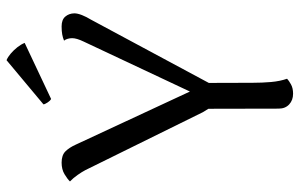

<svg xmlns="http://www.w3.org/2000/svg" viewBox="-186 -728 925 593"><g transform="rotate(-90 276.5 -431.5)"><path d="M272.9 -228.4Q260.2 -228.9 251.6 -235Q243.1 -241.1 237.1 -250.2Q231.2 -259.4 226.5 -267.4L47.5 -630.5Q42.1 -640.8 32.6 -654.4Q23.1 -667.9 12.6 -677.9Q19.9 -685.7 34.9 -694.7Q49.8 -703.7 70.7 -703.7Q93.8 -703.7 105.5 -691.9Q117.2 -680.1 126.2 -660.2L303.8 -278.4L269.9 -264.1L444.6 -635.6Q455.1 -657.5 455.1 -671Q455.1 -678.2 453.2 -684.8Q451.4 -691.3 447.5 -696.2Q456.6 -700 466.5 -701.8Q476.5 -703.7 491.5 -703.7Q512.1 -703.7 521.7 -692.4Q531.4 -681.2 531.8 -664.6Q531.8 -654.6 526.4 -640.8Q520.9 -627 512.3 -613L313.1 -242ZM316.8 -277.2 317.3 -114.2Q317.3 -84.6 319.7 -56.8Q322.2 -29.1 329.8 -7.4Q324.5 -2.1 312.6 4.6Q300.8 11.2 283.6 11.2Q263.6 11.2 250.6 -0.8Q237.5 -12.8 237.5 -33.4L237 -265.7ZM440.5 -817.8 267.4 -736.2Q262 -738.7 256.4 -747.2Q250.8 -755.8 250.7 -759.8L387.1 -873.8Q396.8 -869.9 407.5 -860.8Q418.2 -851.7 427.1 -840.4Q436 -829.1 440.5 -817.8Z"/></g></svg>

Font: Arima Thin
Style: Regular
Weight: 100
Designer: Joana Correia and Natanael Gama
Foundry: NDISCOVER
Version: Version 1.101;gftools[0.9.23]